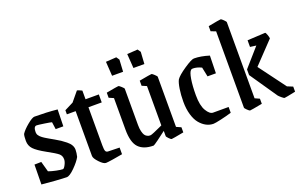

<svg xmlns="http://www.w3.org/2000/svg" viewBox="-81 -975 2050 1313"><g transform="rotate(-20 944.5 -318.5)"><path d="M220.2 8.8Q199.2 8.8 136.2 4.4Q73.2 0 40 -3.9L42 -147.9L91.8 -148.9L112.8 -73.2Q135.3 -64.9 167.2 -58.3Q199.2 -51.8 213.9 -51.8Q222.2 -51.8 233.6 -73.7Q245.1 -95.7 245.1 -112.8Q245.1 -138.7 227.1 -154.1Q209 -169.4 148.9 -202.1Q88.4 -235.4 65.2 -260Q42 -284.7 42 -319.8Q42 -354 46.9 -369.1Q63 -394.5 100.3 -425.3Q137.7 -456.1 153.8 -456.1Q239.7 -456.1 319.8 -448.2L316.9 -326.2H261.2L253.9 -378.9Q245.6 -381.8 201.7 -388.4Q157.7 -395 147 -395Q125 -395 125 -353Q125 -346.2 127 -339.8Q128.9 -333.5 133.8 -327.6Q138.7 -321.8 142.3 -317.6Q146 -313.5 154.5 -307.4Q163.1 -301.3 167.2 -298.6Q171.4 -295.9 182.4 -289.3Q193.4 -282.7 196.8 -280.8Q203.6 -276.9 229.5 -262.2Q255.4 -247.6 269.5 -238Q283.7 -228.5 303 -213.1Q322.3 -197.8 331.5 -181.6Q340.8 -165.5 340.8 -147.9Q340.8 -125 334 -97.2Q318.4 -67.9 280 -29.5Q241.7 8.8 220.2 8.8Z M505.9 8.8Q488.3 8.8 460 -21.2Q431.6 -51.3 431.6 -68.8V-395H367.7V-424.8L431.6 -457L487.8 -524.9Q491.7 -524.9 500.5 -521.5Q509.3 -518.1 516.1 -514.6L522.9 -511.2V-448.2H619.6V-390.1H522.9V-112.8Q522.9 -82 527.8 -71Q532.7 -60.1 546.9 -60.1L628.9 -58.1V-9.8Q600.1 -3.9 558.3 2.4Q516.6 8.8 505.9 8.8Z M748.5 -537.1 741.7 -641.1 818.4 -646 833.5 -624 828.6 -537.1ZM903.8 -537.1 896.5 -641.1 973.6 -646 988.8 -624 983.4 -537.1ZM852.5 8.8Q780.8 8.8 744.6 -28.8Q708.5 -66.4 708.5 -160.2V-389.2L674.8 -403.8V-440.9Q756.8 -456.1 764.6 -456.1Q769 -456.1 784.4 -442.1Q799.8 -428.2 799.8 -423.8V-160.2Q799.8 -132.8 804.7 -113.5Q809.6 -94.2 815.7 -85Q821.8 -75.7 831.3 -70.8Q840.8 -65.9 845.5 -65.4Q850.1 -64.9 857.4 -64.9Q862.3 -64.9 885.3 -74.5Q908.2 -84 928.7 -93.8L948.7 -103V-389.2L914.6 -403.8V-440.9Q996.6 -456.1 1005.4 -456.1Q1009.8 -456.1 1024.7 -442.1Q1039.6 -428.2 1039.6 -423.8V-59.1L1073.7 -43.9V-6.8Q992.2 8.8 983.4 8.8Q979 8.8 965.3 -5.1Q951.7 -19 951.7 -23.9V-62Q923.3 -39.6 889.6 -15.4Q856 8.8 852.5 8.8Z M1288.6 8.8Q1261.7 8.8 1237.1 -3.9Q1212.4 -16.6 1191.4 -41.5Q1170.4 -66.4 1158 -108.4Q1145.5 -150.4 1145.5 -203.1Q1145.5 -252.4 1152.1 -295.4Q1158.7 -338.4 1169.4 -357.9Q1185.1 -381.8 1240.7 -419.4Q1296.4 -457 1314.5 -457Q1363.3 -457 1424.3 -438L1421.4 -310.1H1360.4L1346.2 -378.9Q1313 -395 1284.2 -395Q1275.9 -395 1270.5 -391.1Q1256.8 -379.9 1249 -331.8Q1241.2 -283.7 1241.2 -215.8Q1241.2 -140.6 1264.2 -102.3Q1287.1 -64 1311.5 -64H1424.3V-22Q1390.1 -11.2 1345.5 -1.2Q1300.8 8.8 1288.6 8.8Z M1554.2 8.8Q1549.8 8.8 1535.4 -5.1Q1521 -19 1521 -23.9V-579.1L1485.4 -592.8V-629.9Q1569.3 -646 1578.1 -646Q1582.5 -646 1596.9 -631.8Q1611.3 -617.7 1611.3 -612.8V-59.1L1645 -43.9V-6.8Q1563 8.8 1554.2 8.8ZM1805.2 8.8Q1801.3 8.8 1786.1 -3.9Q1771 -16.6 1766.1 -22.9L1630.4 -221.2V-262.2L1746.1 -394L1702.1 -399.9V-448.2Q1823.2 -455.1 1832 -455.1Q1836.4 -455.1 1843.3 -436Q1850.1 -417 1850.1 -408.2L1703.1 -253.9L1847.2 -60.1L1887.2 -43.9V-6.8Q1813 8.8 1805.2 8.8Z"/></g></svg>

Font: Grenze
Style: Regular
Weight: 400
Designer: Renata Polastri
Foundry: Omnibus-Type
Version: Version 1.002;PS 001.002;hotconv 1.0.88;makeotf.lib2.5.64775